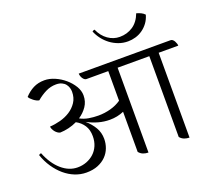

<svg xmlns="http://www.w3.org/2000/svg" viewBox="-156 -1176 1538 1389"><g transform="rotate(-20 613.5 -481.5)"><path d="M1076 -646V7Q1056 7 1037 0Q1018 -7 1004 -24V-646H760V7Q739 7 720.5 0Q702 -7 688 -24V-333Q638 -311 580 -311Q535 -311 492 -323Q449 -335 408 -357Q447 -323 470 -283.5Q493 -244 493 -196Q493 -160 480.5 -126.5Q468 -93 442.5 -67Q417 -41 379 -25.5Q341 -10 290 -10Q245 -10 202.5 -27Q160 -44 123.5 -75Q87 -106 57.5 -149.5Q28 -193 10 -246Q18 -254 28 -254Q63 -166 120 -116.5Q177 -67 243 -67Q280 -67 312.5 -79.5Q345 -92 369.5 -114.5Q394 -137 408 -169.5Q422 -202 422 -242Q422 -292 400 -325.5Q378 -359 341 -379Q310 -364 276 -356Q242 -348 210 -347Q200 -349 190 -356Q180 -363 172.5 -372.5Q165 -382 160 -393Q155 -404 155 -413Q194 -415 235.5 -426Q277 -437 311.5 -459Q346 -481 368.5 -515Q391 -549 391 -596Q391 -610 386.5 -625.5Q382 -641 371.5 -654.5Q361 -668 343 -676.5Q325 -685 299 -685Q257 -685 219 -666Q181 -647 147 -618Q138 -619 127 -624.5Q116 -630 105.5 -638Q95 -646 87 -654.5Q79 -663 76 -670Q107 -704 144.5 -723Q182 -742 230 -742Q269 -742 309.5 -724.5Q350 -707 383.5 -678.5Q417 -650 438.5 -614.5Q460 -579 460 -543Q460 -495 435 -458.5Q410 -422 372 -397Q403 -380 439 -374Q475 -368 512 -368Q560 -368 606 -380.5Q652 -393 688 -418V-646H520Q512 -646 505 -651.5Q498 -657 492.5 -665.5Q487 -674 484 -684Q481 -694 481 -702H1188Q1197 -702 1204 -696Q1211 -690 1216 -681Q1221 -672 1224 -662.5Q1227 -653 1227 -646ZM679 -954Q687 -961 697 -962Q721 -908 762.5 -879Q804 -850 852 -850Q909 -850 953.5 -879.5Q998 -909 1021 -970Q1039 -965 1055 -957.5Q1071 -950 1083 -937Q1073 -902 1054 -876.5Q1035 -851 1010 -833.5Q985 -816 956 -807.5Q927 -799 897 -799Q859 -799 825 -811.5Q791 -824 763 -845Q735 -866 713.5 -894Q692 -922 679 -954Z"/></g></svg>

Font: Gotu
Style: Regular
Weight: 400
Designer: Sarang Kulkarni & Kailash Malviya
Foundry: Ek Type
Version: Version 2.320;hotconv 1.0.109;makeotfexe 2.5.65596; ttfautoh